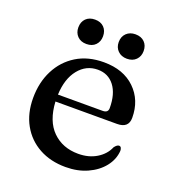

<svg xmlns="http://www.w3.org/2000/svg" viewBox="-122 -739 768 847"><g transform="rotate(20 262.0 -316.0)"><path d="M482.5 -293Q482.5 -245 428.5 -245H139.5Q144.5 -155 191.5 -108.8Q238.5 -62.5 312 -62.5Q361.5 -62.5 398 -84.8Q434.5 -107 449.5 -143Q461 -158 470 -158Q477 -158 480 -152Q483 -146 483 -138Q480 -97 453 -63Q426 -29 381.2 -8.8Q336.5 11.5 279.5 11.5Q209 11.5 155.2 -18Q101.5 -47.5 71.5 -101Q41.5 -154.5 41.5 -226.5Q41.5 -299.5 70.8 -357Q100 -414.5 153.8 -447.8Q207.5 -481 282 -481Q374 -481 428.2 -428.5Q482.5 -376 482.5 -293ZM268 -441Q213.5 -441 178 -396.8Q142.5 -352.5 139.5 -277.5H349.5Q374.5 -277.5 374.5 -299.5Q374.5 -366 345.8 -403.5Q317 -441 268 -441ZM180.5 -530Q154 -530 138.2 -546Q122.5 -562 122.5 -587Q122.5 -613 138.2 -628.8Q154 -644.5 180.5 -644.5Q207.5 -644.5 223 -628.8Q238.5 -613 238.5 -587Q238.5 -562 223 -546Q207.5 -530 180.5 -530ZM370.5 -530Q344.5 -530 328.2 -546Q312 -562 312 -587Q312 -613 328.2 -628.8Q344.5 -644.5 370.5 -644.5Q397.5 -644.5 413.2 -628.8Q429 -613 429 -587Q429 -562 413.2 -546Q397.5 -530 370.5 -530Z"/></g></svg>

Font: Fraunces 9pt S000
Style: Regular
Weight: 400
Version: Version 1.000; ttfautohint (v1.8.3)